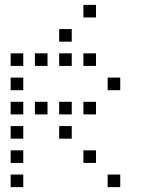

<svg xmlns="http://www.w3.org/2000/svg" viewBox="-20 -796 640 792"><path d="M325 -776Q324 -776 324 -776Q324 -776 324 -775V-725Q324 -724 324 -724Q324 -724 325 -724H375Q376 -724 376 -724Q376 -724 376 -725V-775Q376 -776 376 -776Q376 -776 375 -776ZM225 -676Q224 -676 224 -676Q224 -676 224 -675V-625Q224 -624 224 -624Q224 -624 225 -624H275Q276 -624 276 -624Q276 -624 276 -625V-675Q276 -676 276 -676Q276 -676 275 -676ZM25 -576Q24 -576 24 -576Q24 -576 24 -575V-525Q24 -524 24 -524Q24 -524 25 -524H75Q76 -524 76 -524Q76 -524 76 -525V-575Q76 -576 76 -576Q76 -576 75 -576ZM125 -576Q124 -576 124 -576Q124 -576 124 -575V-525Q124 -524 124 -524Q124 -524 125 -524H175Q176 -524 176 -524Q176 -524 176 -525V-575Q176 -576 176 -576Q176 -576 175 -576ZM225 -576Q224 -576 224 -576Q224 -576 224 -575V-525Q224 -524 224 -524Q224 -524 225 -524H275Q276 -524 276 -524Q276 -524 276 -525V-575Q276 -576 276 -576Q276 -576 275 -576ZM325 -576Q324 -576 324 -576Q324 -576 324 -575V-525Q324 -524 324 -524Q324 -524 325 -524H375Q376 -524 376 -524Q376 -524 376 -525V-575Q376 -576 376 -576Q376 -576 375 -576ZM25 -476Q24 -476 24 -476Q24 -476 24 -475V-425Q24 -424 24 -424Q24 -424 25 -424H75Q76 -424 76 -424Q76 -424 76 -425V-475Q76 -476 76 -476Q76 -476 75 -476ZM425 -476Q424 -476 424 -476Q424 -476 424 -475V-425Q424 -424 424 -424Q424 -424 425 -424H475Q476 -424 476 -424Q476 -424 476 -425V-475Q476 -476 476 -476Q476 -476 475 -476ZM25 -376Q24 -376 24 -376Q24 -376 24 -375V-325Q24 -324 24 -324Q24 -324 25 -324H75Q76 -324 76 -324Q76 -324 76 -325V-375Q76 -376 76 -376Q76 -376 75 -376ZM125 -376Q124 -376 124 -376Q124 -376 124 -375V-325Q124 -324 124 -324Q124 -324 125 -324H175Q176 -324 176 -324Q176 -324 176 -325V-375Q176 -376 176 -376Q176 -376 175 -376ZM225 -376Q224 -376 224 -376Q224 -376 224 -375V-325Q224 -324 224 -324Q224 -324 225 -324H275Q276 -324 276 -324Q276 -324 276 -325V-375Q276 -376 276 -376Q276 -376 275 -376ZM325 -376Q324 -376 324 -376Q324 -376 324 -375V-325Q324 -324 324 -324Q324 -324 325 -324H375Q376 -324 376 -324Q376 -324 376 -325V-375Q376 -376 376 -376Q376 -376 375 -376ZM25 -276Q24 -276 24 -276Q24 -276 24 -275V-225Q24 -224 24 -224Q24 -224 25 -224H75Q76 -224 76 -224Q76 -224 76 -225V-275Q76 -276 76 -276Q76 -276 75 -276ZM225 -276Q224 -276 224 -276Q224 -276 224 -275V-225Q224 -224 224 -224Q224 -224 225 -224H275Q276 -224 276 -224Q276 -224 276 -225V-275Q276 -276 276 -276Q276 -276 275 -276ZM25 -176Q24 -176 24 -176Q24 -176 24 -175V-125Q24 -124 24 -124Q24 -124 25 -124H75Q76 -124 76 -124Q76 -124 76 -125V-175Q76 -176 76 -176Q76 -176 75 -176ZM325 -176Q324 -176 324 -176Q324 -176 324 -175V-125Q324 -124 324 -124Q324 -124 325 -124H375Q376 -124 376 -124Q376 -124 376 -125V-175Q376 -176 376 -176Q376 -176 375 -176ZM25 -76Q24 -76 24 -76Q24 -76 24 -75V-25Q24 -24 24 -24Q24 -24 25 -24H75Q76 -24 76 -24Q76 -24 76 -25V-75Q76 -76 76 -76Q76 -76 75 -76ZM425 -76Q424 -76 424 -76Q424 -76 424 -75V-25Q424 -24 424 -24Q424 -24 425 -24H475Q476 -24 476 -24Q476 -24 476 -25V-75Q476 -76 476 -76Q476 -76 475 -76Z"/></svg>

Font: Doto
Style: Regular
Weight: 400
Monospace: yes
Version: Version 1.000